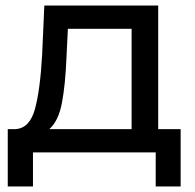

<svg xmlns="http://www.w3.org/2000/svg" viewBox="-20 -550 704 693"><path d="M632 -84V123H542V0H99V123H8V-84H36Q87 -87 106 -156Q125 -225 132 -351L140 -530H551V-84ZM158 -84H455V-446H225L220 -344Q216 -244 203.5 -178.5Q191 -113 158 -84Z"/></svg>

Font: CMG Sans Medium
Style: Regular
Weight: 500
Designer: Julieta Ulanovsky
Foundry: Julieta Ulanovsky
Version: Version 7.200